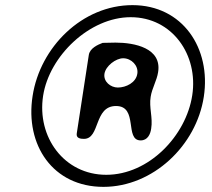

<svg xmlns="http://www.w3.org/2000/svg" viewBox="-20 -727 824 748"><path d="M107 -353C77 -162 186 1 383 1C576 1 745 -160 774 -350C803 -538 692 -707 496 -707C300 -707 136 -543 107 -353ZM148 -354C172 -509 329 -660 489 -660C652 -660 753 -512 729 -356C705 -198 560 -46 394 -46C230 -46 123 -193 148 -354ZM432 -314C520 -314 464 -180 528 -180C555 -180 566 -204 569 -226C576 -269 560 -308 567 -350C572 -383 591 -413 596 -446C611 -540 504 -561 430 -561C423 -561 388 -560 380 -560C361 -553 330 -539 326 -513L279 -207C276 -188 294 -186 307 -186C371 -186 345 -314 432 -314ZM387 -440C392 -470 431 -500 460 -500C492 -500 520 -471 515 -440C510 -405 471 -386 439 -386C411 -386 382 -409 387 -440Z"/></svg>

Font: Asimov Print
Style: Regular
Weight: 500
Designer: Google
Version: Version 2.000980: 2014